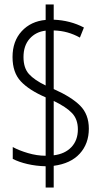

<svg xmlns="http://www.w3.org/2000/svg" viewBox="-20 -780 452 858"><path d="M184 -37Q141 -38 102.5 -47Q64 -56 37 -70V-123Q64 -108 104.5 -96Q145 -84 184 -84V-345Q110 -377 73 -416.5Q36 -456 36 -525Q36 -596 77 -640.5Q118 -685 184 -691V-760H220V-692Q294 -689 355 -657L337 -612Q310 -627 281.5 -635Q253 -643 220 -644V-382Q299 -347 338 -308Q377 -269 377 -205Q377 -138 336.5 -93.5Q296 -49 220 -39V58H184ZM184 -643Q140 -638 112.5 -607Q85 -576 85 -525Q85 -476 109.5 -449Q134 -422 184 -398ZM220 -86Q270 -92 299 -122.5Q328 -153 328 -202Q328 -247 302 -274.5Q276 -302 220 -329Z"/></svg>

Font: Noto Sans Malayalam ExtraCondensed Light
Style: Regular
Weight: 300
Width: 2
Designer: Jelle Bosma - Monotype Design Team
Foundry: Monotype Imaging Inc.
Version: Version 2.104; ttfautohint (v1.8.4.7-5d5b)